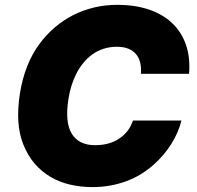

<svg xmlns="http://www.w3.org/2000/svg" viewBox="-20 -757 808 787"><path d="M61.8 -375Q81.3 -494.3 140.3 -574.9Q169 -614.3 204.4 -644.5Q239.7 -674.7 280.5 -695.3Q321.4 -715.9 366.8 -726.6Q412.3 -737.2 460.9 -737.2Q532 -737.2 588.8 -718.4Q645.6 -699.6 684.3 -663.5Q723 -627.5 741.7 -574.9Q760.3 -522.4 755 -454.5H557.5Q559.7 -479.8 554.7 -500.2Q549.7 -520.6 537.6 -535Q525.6 -549.4 506 -557.4Q486.5 -565.3 459.5 -565.3Q429.3 -565.3 404.1 -557Q378.9 -548.7 358.3 -533.9Q337.7 -519.2 321.4 -498.9Q305 -478.7 293 -455.1Q280.9 -431.5 272.9 -405.4Q264.9 -379.3 260.7 -352.3Q245.4 -256.4 274 -209.2Q302.6 -161.9 370 -161.9Q399.9 -161.9 424.9 -169Q449.9 -176.1 469.6 -189.5Q489.3 -202.8 503.4 -221.4Q517.4 -240.1 524.9 -262.8H723.7Q718 -239.7 707.9 -215.9Q697.8 -192.1 683.2 -168.7Q668.7 -145.2 649.9 -122.9Q631 -100.5 608 -80.3Q584.9 -60 557.7 -43.3Q530.5 -26.6 499.3 -14.9Q468 -3.2 432.9 3.4Q397.7 9.9 358.7 9.9Q311.1 9.9 267.6 -0.2Q224.1 -10.3 187.3 -31.8Q150.6 -53.3 122 -86.5Q93.4 -119.7 75.3 -165.5Q41.9 -248.6 61.8 -375Z"/></svg>

Font: Inter P Black
Style: Italic
Weight: 900
Italic angle: -9.40001°
Designer: Rasmus Andersson
Foundry: rsms
Version: Version 3.018;git-588b23468